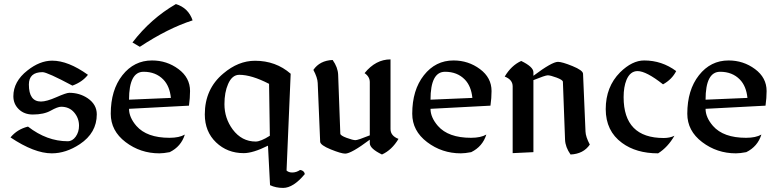

<svg xmlns="http://www.w3.org/2000/svg" viewBox="-20 -756 3863 954"><path d="M237.3 5.9Q150.4 5.9 32.2 -73.2Q65.4 -113.8 119.1 -127Q212.9 -54.2 316.4 -54.2Q339.8 -54.2 356.2 -77.1Q372.6 -100.1 372.6 -131.3Q372.6 -168.9 348.4 -197.3Q324.2 -225.6 283.7 -225.6Q266.6 -225.6 232.2 -206.3Q197.8 -187 143.1 -187Q100.6 -187 73.5 -213.1Q46.4 -239.3 46.4 -277.8Q46.4 -351.1 116.2 -405.8Q177.7 -454.6 239.3 -454.6Q318.8 -454.6 417 -384.3Q389.2 -348.6 339.8 -330.6Q214.4 -397.5 191.4 -397.5Q123.5 -397.5 123.5 -335.9Q123.5 -251.5 183.6 -251.5Q211.4 -251.5 260.5 -273.2Q309.6 -294.9 324.2 -294.9Q375.5 -294.9 416 -267.6Q460.9 -236.8 460.9 -188Q460.9 -95.7 376.5 -39.6Q307.6 5.9 237.3 5.9Z M772 5.9Q677.7 5.9 604 -50Q530.3 -106 530.3 -190.9Q530.3 -308.6 588.1 -382.1Q646 -455.6 735.4 -455.6Q809.1 -455.6 866.7 -412.8Q924.3 -370.1 924.3 -303.7Q924.3 -269.5 918.9 -231L621.1 -215.3Q621.1 -172.9 657.7 -130.4Q709.5 -71.3 822.3 -71.3Q870.6 -71.3 898.4 -87.4Q879.9 -27.8 823.2 0Q792.5 5.9 772 5.9ZM829.1 -269.5Q823.2 -328.1 791.5 -360.8Q753.9 -399.4 693.4 -399.4Q621.1 -399.4 621.1 -260.7ZM674.8 -523.4 638.2 -544.9Q729 -663.6 854 -735.8Q916 -716.8 937 -654.8Q814.9 -615.7 674.8 -523.4Z M1250.5 -52.7Q1275.4 -52.7 1320.8 -81.5L1316.9 -339.4Q1230 -384.3 1168.9 -384.3Q1133.3 -384.3 1113.3 -338.4Q1095.2 -297.4 1095.2 -238.3Q1095.2 -168.5 1136.2 -112.8Q1181.2 -52.7 1250.5 -52.7ZM1311.5 -32.2Q1237.3 4.9 1190.9 4.9Q1109.4 4.9 1053.5 -48.6Q997.6 -102.1 997.6 -187.5Q997.6 -314 1089.4 -390.6Q1164.1 -454.1 1247.1 -454.1Q1350.6 -454.1 1424.3 -389.6L1403.8 91.3Q1414.1 101.1 1432.1 101.1Q1452.6 101.1 1471.2 88.4Q1491.2 91.3 1494.6 108.9Q1437.5 177.7 1386.7 177.7Q1350.6 177.7 1321.8 164.1Z M1817.4 -83.5V-347.7Q1817.4 -375 1791.5 -392.6Q1846.7 -460.9 1920.4 -460.9V-114.7Q1920.4 -81.1 1960 -65.9Q1927.2 -10.7 1877.9 11.7Q1817.4 -17.6 1817.4 -44.4V-62Q1725.1 7.3 1695.3 7.3Q1675.3 7.3 1623.5 -13.7Q1571.8 -34.7 1570.8 -51.8L1558.6 -343.8Q1557.6 -370.1 1537.1 -408.7Q1568.8 -455.1 1632.8 -458Q1658.7 -421.4 1660.2 -384.8L1670.9 -91.8Q1671.4 -82.5 1702.4 -71Q1733.4 -59.6 1746.1 -59.6Q1758.3 -59.6 1817.4 -83.5Z M2270 5.9Q2175.8 5.9 2102.1 -50Q2028.3 -106 2028.3 -190.9Q2028.3 -308.6 2086.2 -382.1Q2144 -455.6 2233.4 -455.6Q2307.1 -455.6 2364.7 -412.8Q2422.4 -370.1 2422.4 -303.7Q2422.4 -269.5 2417 -231L2119.1 -215.3Q2119.1 -172.9 2155.8 -130.4Q2207.5 -71.3 2320.3 -71.3Q2368.7 -71.3 2396.5 -87.4Q2377.9 -27.8 2321.3 0Q2290.5 5.9 2270 5.9ZM2327.1 -269.5Q2321.3 -328.1 2289.6 -360.8Q2252 -399.4 2191.4 -399.4Q2119.1 -399.4 2119.1 -260.7Z M2630.4 -357.9V0L2527.3 4.9V-326.7Q2527.3 -360.4 2487.8 -375.5Q2520.5 -430.7 2569.8 -453.1Q2630.4 -423.8 2630.4 -397V-379.4Q2722.7 -448.7 2752.4 -448.7Q2772.9 -448.7 2824.5 -427.7Q2876 -406.7 2877 -389.6L2889.2 -102.5Q2890.1 -76.2 2910.6 -37.6Q2878.9 8.8 2814.9 11.7Q2789.1 -24.9 2787.6 -61.5L2776.9 -349.6Q2776.4 -358.9 2745.6 -370.4Q2714.8 -381.8 2701.7 -381.8Q2689.5 -381.8 2630.4 -357.9Z M3250 5.9Q3141.1 5.9 3070.8 -45.9Q2989.7 -105 2989.7 -213.9Q2989.7 -324.7 3061 -396.5Q3121.1 -455.6 3180.7 -455.6Q3268.6 -455.6 3339.8 -402.8Q3318.8 -361.3 3274.4 -336.9Q3190.9 -402.8 3147.9 -402.8Q3111.3 -402.8 3092.8 -358.9Q3078.6 -324.2 3078.6 -273.4Q3078.6 -70.3 3277.8 -70.3Q3308.1 -70.3 3331.1 -81.5Q3298.3 -24.4 3250 5.9Z M3636.7 5.9Q3542.5 5.9 3468.8 -50Q3395 -106 3395 -190.9Q3395 -308.6 3452.9 -382.1Q3510.7 -455.6 3600.1 -455.6Q3673.8 -455.6 3731.4 -412.8Q3789.1 -370.1 3789.1 -303.7Q3789.1 -269.5 3783.7 -231L3485.8 -215.3Q3485.8 -172.9 3522.5 -130.4Q3574.2 -71.3 3687 -71.3Q3735.4 -71.3 3763.2 -87.4Q3744.6 -27.8 3688 0Q3657.2 5.9 3636.7 5.9ZM3693.8 -269.5Q3688 -328.1 3656.2 -360.8Q3618.7 -399.4 3558.1 -399.4Q3485.8 -399.4 3485.8 -260.7Z"/></svg>

Font: Balgruf
Style: Regular
Weight: 500
Designer: Paul James MIller
Foundry: High-Logic / Made with FontCreator
Version: Version 1.201;March 28, 2021;FontCreator 13.0.0.2683 64-bit